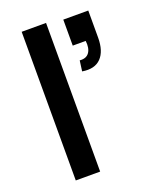

<svg xmlns="http://www.w3.org/2000/svg" viewBox="-138 -813 714 892"><g transform="rotate(-20 219.0 -367.5)"><path d="M200.5 0H80V-735H200.5ZM281 -466 288 -518Q320.5 -515 335 -535.8Q349.5 -556.5 345 -593.5H281V-722H404.5V-588.5Q404.5 -521.5 373 -488.8Q341.5 -456 281 -466Z"/></g></svg>

Font: Vortex Mix
Style: Bold
Weight: 700
Designer: Mikhail Sharanda
Foundry: Mikhail Sharanda
Version: Version 4.504;Glyphs 3.1.2 (3151)